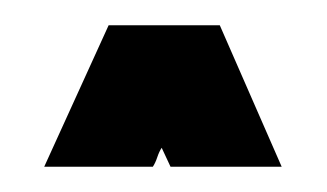

<svg xmlns="http://www.w3.org/2000/svg" viewBox="-20 -694 259 152"><path d="M154 -674 203 -562H115L108 -577Q106 -574 104.5 -569.5Q103 -565 101 -562H15L66 -674Z"/></svg>

Font: Fundamental  Brigade Condensed
Style: Regular
Weight: 400
Width: 3
Designer: Peter Wiegel, original typeface by Carl Albert Fahrenwaldt 1901
Foundry: Peter Wiegel
Version: Version 0.000 2012 initial release